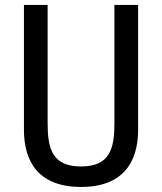

<svg xmlns="http://www.w3.org/2000/svg" viewBox="-20 -750 660 782"><path d="M310 -72C192 -72 174 -145.5 174 -248V-730H77.5V-221C77.5 -88 140.5 11.5 310 11.5C479.5 11.5 542.5 -88 542.5 -221V-730H446V-248C446 -145.5 428 -72 310 -72Z"/></svg>

Font: Monaspace Neon
Style: Regular
Weight: 400
Designer: Riley Cran & the Lettermatic Team
Foundry: Lettermatic
Version: Version 1.200 (Monaspace Neon)